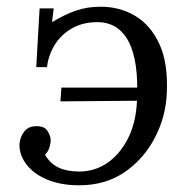

<svg xmlns="http://www.w3.org/2000/svg" viewBox="-20 -536 564 572"><path d="M216 16Q161 16 120.5 -1Q80 -18 58.5 -46.5Q37 -75 38 -107Q40 -129 52.5 -144.5Q65 -160 87 -160Q113 -161 122.5 -144.5Q132 -128 131 -115Q130 -105 126.5 -94.5Q123 -84 114 -75Q130 -48 155 -36.5Q180 -25 216 -25Q262 -25 299.5 -50.5Q337 -76 361 -123Q385 -170 388 -234Q394 -353 363.5 -411.5Q333 -470 270 -470Q226 -470 193.5 -451Q161 -432 142.5 -401.5Q124 -371 120 -336H88L98 -511H140L135 -470Q173 -493 206.5 -504.5Q240 -516 280 -516Q337 -516 383 -488.5Q429 -461 455 -404.5Q481 -348 477 -259Q474 -188 441 -125Q408 -62 351 -23Q294 16 216 16ZM160 -234 163 -275H409L407 -236Z"/></svg>

Font: Lora
Style: Italic
Weight: 400
Italic angle: -3°
Designer: Olga Karpushina, Alexei Vanyashin (Cyrillic)
Foundry: Cyreal
Version: Version 3.008